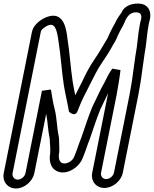

<svg xmlns="http://www.w3.org/2000/svg" viewBox="-24 -840 871 1086"><path d="M708.5 -303 620.6 137C617 155.5 595.9 173 576.5 173C557.4 173 543.8 156.1 547.6 137L635.5 -303C637.8 -314.4 640.1 -328.1 641.8 -339.7C647.4 -367.9 650.3 -391.4 654.3 -417.6L657.5 -443.9C656.9 -443 611.3 -451.9 611.3 -451.9C592 -426.6 576.6 -392.6 565.3 -370.3C545.8 -337.4 529.7 -300 514.9 -270L497.8 -234.9C497.5 -234.2 497.2 -233.4 497 -232.9C475.9 -180.2 454.1 -115.5 437.4 -65.3C420.7 -24.8 410.1 14.1 395.2 47.4C383.2 76.6 342.7 94.5 321.8 79C312.5 72.1 307.7 57.7 308.6 37.1C312.4 15.9 311.9 3.4 311.3 -10.1L310.7 -22.1C310.1 -32.9 311.4 -55.7 307.5 -72.8C298.2 -113.7 298 -169.3 286.3 -218.4C277.5 -250.5 270.2 -293 264.1 -333.3C263.9 -334.5 213.7 -325.9 213.3 -327L120.2 139C116.3 159 95.5 176 76.4 176C57.2 176 43.3 158.6 47.2 139L207 -661C208.3 -667.5 214.1 -677.8 238.1 -691.5C286.3 -719 297.9 -674.1 307.1 -604.8C319.5 -529.5 324.3 -441.5 337 -358.6C346.3 -301.1 357.9 -258.8 366.1 -208.5C366.1 -208.5 400.5 -173.5 415.1 -212.7C435.9 -268.5 459.3 -312.4 485.4 -363.5C506.7 -405.1 527.7 -449.2 551.9 -483.8C574.4 -515.9 597 -551.7 615.5 -586.4L627.1 -605.7C635.8 -620.2 639.5 -633.4 642.7 -639.8C652.9 -660.3 660.5 -675.2 670.8 -693.2C683.1 -714.7 686 -738.6 710.5 -758.8C727.1 -772 750 -772 761.2 -767.9C771.5 -764 778.3 -753.1 774.3 -733L773.3 -727.7C770.8 -720.7 770.8 -720.2 769.9 -716L766.9 -701C755.4 -643.2 754 -586 743 -531C740.8 -519.8 739.8 -508.2 738.2 -496.6L733 -460.6C727.3 -420.9 723 -380.5 715.1 -341C712.4 -327.7 710.9 -314.9 708.5 -303ZM822.7 -725 824.3 -733C831.6 -769.4 819.2 -803.2 786.9 -815.1C757.5 -826 683.6 -821.7 662.7 -767.4C649.3 -750.3 637.5 -732.2 626.8 -709.6C616 -690.7 607.7 -674.3 597.7 -654.2C591 -640.8 587.2 -628.9 584.4 -624.3L572.4 -604.3C552.4 -570.9 533.7 -537.6 511.7 -506.2C484.5 -467.3 460.9 -422 440.4 -377.9C427.6 -352.9 415 -328.7 401.7 -301.2C396.8 -324.7 391.8 -348.7 387.5 -375.4C375.3 -455 370.5 -542.3 357.6 -621.2C352.4 -660.6 343.2 -776.8 247.6 -746.2C208.4 -733.7 164.7 -699.9 157 -661L-2.8 139C-12.1 186 18.6 226 66.4 226C114.1 226 160.9 186 170.2 139L237.1 -195.9C246.2 -155.6 246.7 -102.4 257.4 -54.2C258.6 -43.9 257.8 -25 259.8 -9.1L260.3 1.1C259.9 15.7 260.6 27.3 258.2 39C258 39.9 257.8 41.4 257.8 42.5C256.1 71.6 261.5 102.8 286.3 121C339.3 160.1 418.2 113.9 441.7 58.6C458.4 21 469.8 -20.1 484.6 -55.8C484.8 -56.2 485.1 -57.1 485.3 -57.7C502 -107.9 522.8 -169.7 543.7 -222.1L560.1 -256C568.9 -273.8 577.4 -292.4 587.3 -312.6C586.9 -310.4 586.1 -306 585.5 -303L497.6 137C488.3 184 519.4 223 566.5 223C613.1 223 661.1 184.6 670.6 137L758.5 -303C761 -315.4 763 -327.2 765.2 -341.6C773.3 -382.8 778 -425.4 783.5 -463.4L788.7 -499.4C790.2 -510.7 791.7 -520.9 793.2 -531.8C804.8 -590.7 806.7 -649.7 816.9 -701L819.9 -716C820.7 -719.8 822 -721.3 822.7 -725Z"/></svg>

Font: Smoothie
Style: OutlineIt
Weight: 400
Foundry: Cannot Into Space Fonts
Version: Version 0.8